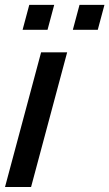

<svg xmlns="http://www.w3.org/2000/svg" viewBox="-38 -750 439 770"><path d="M52.6 -630.5H152.6L179.4 -730.5H79.4ZM254.1 -630.5H354.1L380.9 -730.5H280.9ZM-17.9 0H86.6L231.3 -540H126.8Z"/></svg>

Font: Manrope
Style: SemiBoldItalic
Weight: 600
Italic angle: -15°
Designer: Mikhail Sharanda
Foundry: Mikhail Sharanda
Version: Version 4.502;hotconv 1.0.109;makeotfexe 2.5.65596